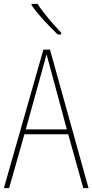

<svg xmlns="http://www.w3.org/2000/svg" viewBox="-20 -971 477 991"><path d="M174 -951H143V-944C177 -894 236 -833 278 -793H296V-802C255 -846 207 -899 174 -951ZM410 0H437L238 -715H204L0 0H27L106 -278H332ZM243 -607 325 -303H113L197 -606C206 -638 213 -662 220 -691C228 -660 235 -637 243 -607Z"/></svg>

Font: Noto Sans Sinhala Condensed Thin
Style: Regular
Weight: 100
Width: 3
Designer: Jelle Bosma - Monotype Design Team
Foundry: Monotype Imaging Inc.
Version: Version 2.006